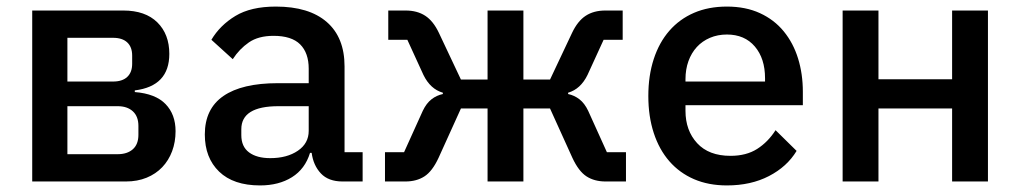

<svg xmlns="http://www.w3.org/2000/svg" viewBox="-20 -552 3103 584"><path d="M78 -520H355Q422 -520 458.5 -484Q495 -448 495 -388Q495 -290 390 -277V-272Q453 -267 483.5 -235.5Q514 -204 514 -153Q514 -120 503.5 -92Q493 -64 473.5 -43.5Q454 -23 426 -11.5Q398 0 363 0H78ZM338 -83Q367 -83 384 -98Q401 -113 401 -142V-169Q401 -198 384 -213.5Q367 -229 338 -229H185V-83ZM324 -304Q352 -304 367 -318Q382 -332 382 -358V-383Q382 -409 367 -423Q352 -437 324 -437H185V-304Z M1022 0Q979 0 956 -24.5Q933 -49 928 -87H923Q908 -38 868 -13Q828 12 771 12Q690 12 646.5 -30Q603 -72 603 -143Q603 -221 659.5 -260Q716 -299 825 -299H919V-343Q919 -391 893 -417Q867 -443 812 -443Q766 -443 737 -423Q708 -403 688 -372L623 -431Q649 -475 696 -503.5Q743 -532 819 -532Q920 -532 974 -485Q1028 -438 1028 -350V-89H1083V0ZM802 -71Q853 -71 886 -93.5Q919 -116 919 -154V-229H827Q714 -229 714 -159V-141Q714 -106 737.5 -88.5Q761 -71 802 -71Z M1151 -89H1209L1266 -215Q1277 -238 1292.5 -250Q1308 -262 1327 -266V-270Q1289 -281 1268 -324L1219 -431H1161V-520H1214Q1249 -520 1273.5 -504Q1298 -488 1315 -452L1382 -310H1463V-520H1572V-310H1653L1720 -452Q1737 -488 1761.5 -504Q1786 -520 1821 -520H1874V-431H1816L1767 -324Q1746 -281 1708 -270V-266Q1727 -262 1742.5 -250Q1758 -238 1769 -215L1826 -89H1884V0H1822Q1788 0 1764 -15.5Q1740 -31 1721 -72L1653 -222H1572V0H1463V-222H1382L1314 -72Q1295 -31 1271 -15.5Q1247 0 1213 0H1151Z M2191 12Q2135 12 2091 -7Q2047 -26 2016 -61.5Q1985 -97 1968.5 -147.5Q1952 -198 1952 -260Q1952 -322 1968.5 -372.5Q1985 -423 2016 -458.5Q2047 -494 2091 -513Q2135 -532 2191 -532Q2248 -532 2291.5 -512Q2335 -492 2364 -456.5Q2393 -421 2407.5 -374Q2422 -327 2422 -273V-232H2065V-215Q2065 -155 2100.5 -116.5Q2136 -78 2202 -78Q2250 -78 2283 -99Q2316 -120 2339 -156L2403 -93Q2374 -45 2319 -16.5Q2264 12 2191 12ZM2191 -447Q2163 -447 2139.5 -437Q2116 -427 2099.5 -409Q2083 -391 2074 -366Q2065 -341 2065 -311V-304H2307V-314Q2307 -374 2276 -410.5Q2245 -447 2191 -447Z M2543 -520H2652V-311H2876V-520H2985V0H2876V-222H2652V0H2543Z"/></svg>

Font: IBMPlexSans-Medium
Style: Regular
Weight: 500
Designer: Mike Abbink, Paul van der Laan, Pieter van Rosmalen
Foundry: Bold Monday
Version: Version 3.1